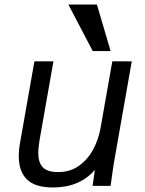

<svg xmlns="http://www.w3.org/2000/svg" viewBox="-20 -821 640 848"><path d="M63 -130.5Q63 -159.5 69 -193L132 -550H216L158 -221Q149 -171.5 149 -144.5Q149 -104 168.8 -82.5Q188.5 -61 237.5 -61Q290 -61 329 -89Q368 -117 391.5 -161Q415 -205 424 -255L476 -550H562L485.5 -116Q481 -92 474 -39.5L468.5 0H389L399 -70.5Q331.5 7 214 7Q135.5 7 99.2 -28.2Q63 -63.5 63 -130.5ZM282 -801H408L468.5 -595.5H389.5Z"/></svg>

Font: JuliaMono Italic
Style: Regular
Weight: 400
Italic angle: -9°
Monospace: yes
Designer: cormullion
Foundry: corm
Version: Version 0.049; ttfautohint (v1.8.4)